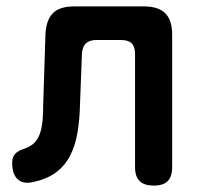

<svg xmlns="http://www.w3.org/2000/svg" viewBox="-20 -570 640 600"><path d="M122 -462Q124 -507 145 -528.5Q166 -550 212 -550H429Q475 -550 496.5 -528.5Q518 -507 518 -462V-48Q518 -18 504 -4Q490 10 460 10Q431 10 416.5 -4Q402 -18 402 -48V-401Q402 -424 391.5 -434.5Q381 -445 358 -445H281Q259 -445 248 -434Q237 -423 236 -401L230 -244Q229 -196 222 -155Q215 -114 198.5 -82.5Q182 -51 154 -30.5Q126 -10 83 -1Q52 6 35 -10Q18 -26 18 -61Q18 -79 27 -89Q36 -99 58 -106Q78 -113 89.5 -126Q101 -139 106.5 -158Q112 -177 113.5 -199Q115 -221 115 -244Z"/></svg>

Font: Maple Mono SemiBold
Style: Regular
Weight: 600
Monospace: yes
Designer: subframe7536
Version: Version 7.000